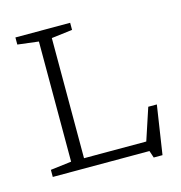

<svg xmlns="http://www.w3.org/2000/svg" viewBox="-109 -805 887 940"><g transform="rotate(-15 334.0 -335.5)"><path d="M599.5 36H555L543 0H53V-36L159 -49V-658L53 -671V-707H330.5V-671L224.5 -658V-49H540L593.5 -211H637Z"/></g></svg>

Font: Newsreader Caption Light
Style: Regular
Weight: 300
Designer: Hugues Gentile
Foundry: Production Type
Version: Version 1.001